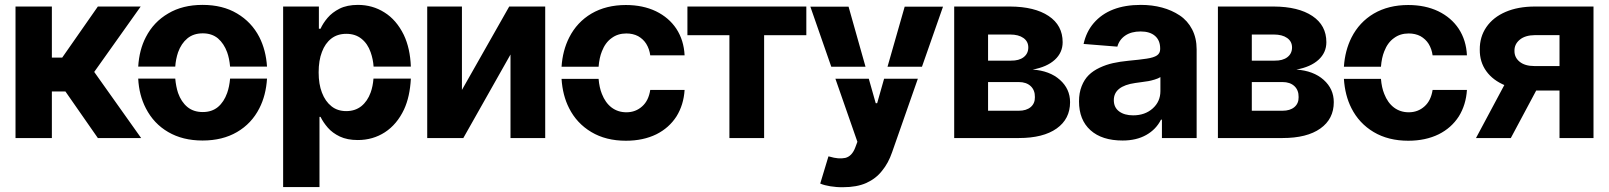

<svg xmlns="http://www.w3.org/2000/svg" viewBox="-20 -573 6679 797"><path d="M195.3 0H44.4V-545.9H195.3V-334H238.3L386.2 -545.9H564L371.1 -274.4L565.9 0H386.2L251.5 -193.4H195.3Z M820.8 10.3Q738.3 10.3 678.2 -24.9Q618.2 -59.6 585.4 -123.5Q557.1 -178.2 553.7 -246.6H707.5Q710.4 -213.9 719.2 -187Q732.4 -149.9 757.8 -128.9Q783.2 -107.9 821.8 -107.9Q859.4 -107.9 884.8 -128.9Q909.7 -149.9 922.9 -187Q932.1 -212.9 935.1 -246.6H1088.4Q1084 -176.8 1056.6 -123.5Q1024.4 -60.1 963.9 -24.9Q903.8 10.3 820.8 10.3ZM553.7 -296.4Q558.1 -366.7 585.4 -418.9Q617.7 -481.9 678.2 -517.1Q737.8 -552.7 820.8 -552.7Q904.3 -552.7 963.9 -517.1Q1024.4 -481.4 1056.6 -418.9Q1084 -364.7 1088.4 -296.4H935.1Q932.1 -330.6 922.9 -356Q909.7 -392.1 884.8 -413.6Q859.4 -434.6 821.8 -434.6Q783.2 -434.6 757.8 -413.6Q732.4 -392.6 719.2 -356Q709.5 -327.1 707.5 -296.4Z M1155.3 203.6V-545.9H1303.7V-453.6H1310.5Q1320.8 -476.6 1339.8 -499Q1358.9 -521.5 1389.6 -537.1Q1420.9 -552.7 1465.8 -552.7Q1526.4 -552.7 1575.7 -521.5Q1625.5 -490.7 1656.2 -428.2Q1682.6 -372.6 1685.5 -296.4H1530.8Q1528.8 -327.1 1518.6 -356Q1506.3 -391.6 1480.5 -412.1Q1455.1 -432.6 1417.5 -432.6Q1380.9 -432.6 1355.5 -413.1Q1329.6 -393.1 1316.4 -357.4Q1302.7 -322.3 1302.7 -272.5Q1302.7 -223.6 1316.4 -188.5Q1330.1 -152.3 1356 -131.8Q1380.9 -111.8 1417.5 -111.8Q1454.1 -111.8 1480 -132.3Q1505.4 -152.8 1518.6 -189Q1527.8 -214.4 1530.3 -246.6H1685.5Q1681.6 -171.4 1657.2 -118.7Q1627.9 -56.6 1577.6 -23.9Q1527.8 8.3 1465.3 8.3Q1421.4 8.3 1390.6 -6.3Q1359.9 -21 1340.8 -43Q1321.8 -64.9 1310.5 -87.9H1306.2V203.6Z M1897.5 -545.9V-199.7L2093.8 -545.9H2243.2V0H2099.1V-346.7L1903.3 0H1753.4V-545.9Z M2578.1 11.2Q2495.1 11.2 2434.6 -24.9Q2374 -61 2342.3 -124Q2315.4 -176.8 2311 -245.6H2464.8Q2467.8 -209.5 2478.5 -183.1Q2492.7 -146.5 2519 -126.5Q2545.4 -106.9 2580.1 -106.9Q2618.7 -106.9 2646 -131.8Q2672.4 -155.3 2679.2 -199.7H2821.8Q2817.9 -137.7 2788.1 -89.8Q2757.3 -42 2704.6 -15.6Q2649.9 11.2 2578.1 11.2ZM2311 -295.9Q2315.4 -363.3 2342.8 -417.5Q2375 -481 2435.1 -516.6Q2496.1 -552.2 2578.1 -552.2Q2648.4 -552.2 2702.6 -526.4Q2756.8 -500 2787.6 -453.6Q2818.8 -405.8 2821.8 -343.3H2679.2Q2675.8 -369.6 2662.6 -391.1Q2650.4 -410.6 2628.9 -422.9Q2607.4 -434.1 2580.1 -434.1Q2544.4 -434.1 2519 -415Q2492.7 -396.5 2478.5 -359.9Q2467.8 -333.5 2464.8 -295.9Z M3007.8 -426.8H2833.5V-545.9H3327.1V-426.8H3151.9V0H3007.8Z M3480 204.1Q3452.6 204.6 3426.3 200.2Q3401.9 196.3 3384.8 189L3418.9 76.2L3423.8 77.1Q3460.9 88.4 3488.8 82.5Q3516.6 75.7 3530.3 39.1L3539.1 15.6L3447.8 -246.1H3586.4L3615.2 -144.5H3621.1L3649.9 -246.1H3790L3683.1 59.1Q3667.5 104.5 3641.6 135.7Q3616.7 168 3576.2 186.5Q3536.6 204.1 3480 204.1ZM3343.8 -545.4H3502.4L3572.8 -295.9H3430.7ZM3664.1 -295.9 3735.4 -545.4H3894.5L3807.1 -295.9Z M4209 0H3940.9V-545.9H4172.9Q4274.9 -545.4 4333 -506.6Q4391.1 -467.8 4391.1 -397.9Q4391.1 -354.5 4358.4 -324.7Q4325.7 -294.9 4266.6 -284.2Q4337.4 -279.3 4379.6 -241.7Q4421.9 -204.1 4421.9 -148.9Q4421.9 -79.1 4366.2 -39.6Q4310.5 0 4209 0ZM4081.5 -232.4V-113.3H4209Q4240.2 -113.3 4258.3 -128.4Q4276.4 -143.6 4275.9 -169.9Q4276.4 -198.7 4258.3 -215.6Q4240.2 -232.4 4209 -232.4ZM4081.5 -429.7V-321.3H4176.3Q4210 -320.8 4229.2 -335.7Q4248.5 -350.6 4248.5 -376Q4248.5 -400.9 4228.3 -415.3Q4208 -429.7 4172.9 -429.7Z M4640.1 10.3Q4554.2 10.3 4506.6 -32.5Q4459 -75.2 4459 -152.3Q4459 -187.5 4470 -215.3Q4481 -243.2 4499.3 -261.2Q4517.6 -279.3 4544.7 -292Q4571.8 -304.7 4600.3 -311Q4628.9 -317.4 4664.1 -320.8Q4711.9 -325.2 4740.2 -329.6Q4769.5 -334 4782.7 -343Q4795.9 -352.1 4795.9 -369.1V-371.6Q4795.9 -405.3 4774.7 -423.8Q4753.4 -442.4 4714.8 -442.4Q4675.8 -442.4 4650.9 -425.3Q4626 -408.2 4618.2 -379.4L4478 -390.6Q4489.3 -441.4 4520 -477.1Q4585 -552.7 4715.8 -552.7Q4762.7 -552.7 4803.5 -541.7Q4844.2 -530.8 4877 -509Q4909.7 -487.3 4928.5 -451.2Q4947.3 -415 4947.3 -368.2V0H4803.2V-76.2H4799.3Q4778.8 -35.6 4738 -12.7Q4697.3 10.3 4640.1 10.3ZM4683.6 -94.2Q4732.9 -94.2 4764.9 -122.8Q4796.9 -151.4 4796.9 -194.8V-252.9Q4787.6 -247.1 4772.9 -242.7Q4758.3 -238.3 4747.3 -236.3Q4736.3 -234.4 4717 -231.9Q4697.8 -229.5 4692.4 -228.5Q4603.5 -215.8 4603.5 -157.2Q4603.5 -127 4625.5 -110.6Q4647.5 -94.2 4683.6 -94.2Z M5303.7 0H5035.6V-545.9H5267.6Q5369.6 -545.4 5427.7 -506.6Q5485.8 -467.8 5485.8 -397.9Q5485.8 -354.5 5453.1 -324.7Q5420.4 -294.9 5361.3 -284.2Q5432.1 -279.3 5474.4 -241.7Q5516.6 -204.1 5516.6 -148.9Q5516.6 -79.1 5460.9 -39.6Q5405.3 0 5303.7 0ZM5176.3 -232.4V-113.3H5303.7Q5335 -113.3 5353 -128.4Q5371.1 -143.6 5370.6 -169.9Q5371.1 -198.7 5353 -215.6Q5335 -232.4 5303.7 -232.4ZM5176.3 -429.7V-321.3H5271Q5304.7 -320.8 5324 -335.7Q5343.3 -350.6 5343.3 -376Q5343.3 -400.9 5323 -415.3Q5302.7 -429.7 5267.6 -429.7Z M5825.7 11.2Q5742.7 11.2 5682.1 -24.9Q5621.6 -61 5589.8 -124Q5563 -176.8 5558.6 -245.6H5712.4Q5715.3 -209.5 5726.1 -183.1Q5740.2 -146.5 5766.6 -126.5Q5793 -106.9 5827.6 -106.9Q5866.2 -106.9 5893.6 -131.8Q5919.9 -155.3 5926.8 -199.7H6069.3Q6065.4 -137.7 6035.6 -89.8Q6004.9 -42 5952.1 -15.6Q5897.5 11.2 5825.7 11.2ZM5558.6 -295.9Q5563 -363.3 5590.3 -417.5Q5622.6 -481 5682.6 -516.6Q5743.7 -552.2 5825.7 -552.2Q5896 -552.2 5950.2 -526.4Q6004.4 -500 6035.2 -453.6Q6066.4 -405.8 6069.3 -343.3H5926.8Q5923.3 -369.6 5910.2 -391.1Q5897.9 -410.6 5876.5 -422.9Q5855 -434.1 5827.6 -434.1Q5792 -434.1 5766.6 -415Q5740.2 -396.5 5726.1 -359.9Q5715.3 -333.5 5712.4 -295.9Z M6594.7 0H6453.6V-427.2H6351.6Q6311 -426.8 6288.6 -408.2Q6266.1 -389.6 6266.6 -362.3Q6266.1 -334.5 6288.1 -316.7Q6310.1 -298.8 6349.6 -298.8H6503.9V-197.3H6349.6Q6278.3 -197.3 6228.5 -218.3Q6177.2 -239.3 6149.7 -277.6Q6122.1 -315.9 6122.6 -366.7Q6122.1 -419.9 6149.9 -460.4Q6178.2 -501.5 6230 -523.7Q6281.7 -545.9 6351.6 -545.9H6594.7ZM6251.5 0H6106.9L6258.8 -284.2H6403.3Z"/></svg>

Font: Inter Tight Stencil
Style: Bold
Weight: 700
Designer: Rasmus Andersson
Foundry: rsms
Version: Version 3.004;Glyphs 3.1.2 (3151)